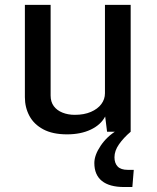

<svg xmlns="http://www.w3.org/2000/svg" viewBox="-20 -540 642 787"><path d="M254.9 10.7Q195.8 10.7 157.5 -9.8Q119.1 -30.3 100.6 -64.9Q82 -99.6 82 -141.6V-520H187.5V-148.4Q187.5 -122.6 200.4 -105Q213.4 -87.4 236.1 -78.4Q258.8 -69.3 286.6 -69.3Q324.7 -69.3 352.5 -81.3Q380.4 -93.3 395.3 -113.3Q410.2 -133.3 410.2 -157.7V-520H515.6V0H418.9L411.1 -62.5Q393.1 -28.3 352.1 -8.8Q311 10.7 254.9 10.7ZM488.8 226.6Q428.7 226.6 397.7 201.7Q366.7 176.8 366.7 128.4Q366.7 95.7 392.6 57.4Q418.5 19 458.5 -4.9L515.6 0Q486.3 24.9 467.8 51.5Q449.2 78.1 449.2 104.5Q449.2 128.9 462.4 142.6Q475.6 156.2 503.4 156.2H528.3L522.5 226.6Z"/></svg>

Font: Monda Medium
Style: Regular
Weight: 500
Designer: Vernon Adams
Foundry: Vernon Adams
Version: Version 2.200